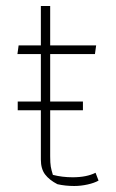

<svg xmlns="http://www.w3.org/2000/svg" viewBox="-20 -615 386 639"><path d="M171 -2Q144 -16 130 -34.5Q116 -53 116 -84V-248H39V-277H116V-435H38L42 -464H116V-595H147V-464H300L296 -435H147V-277H256V-248H147V-95Q147 -72 149 -60.5Q151 -49 156 -33Q187 -25 222 -25Q268 -25 298 -40L308 -14Q294 -6 271.5 -1Q249 4 227 4Q197 4 171 -2Z"/></svg>

Font: Athiti ExtraLight
Style: Regular
Weight: 250
Version: Version 1.032